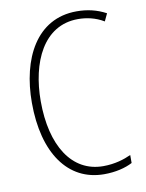

<svg xmlns="http://www.w3.org/2000/svg" viewBox="-83 -849 647 853"><g transform="rotate(-10 240.0 -423.0)"><path d="M322 -755C359 -755 400 -747 438 -724L454 -758C413 -780 370 -790 322 -790C140 -790 56 -622 56 -424C56 -198 154 -56 318 -56C369 -56 414 -67 446 -84V-120C416 -106 373 -92 320 -92C178 -92 96 -224 96 -424C96 -599 166 -755 322 -755Z"/></g></svg>

Font: Noto Sans Malayalam UI Condensed ExtraLight
Style: Regular
Weight: 200
Width: 3
Designer: Jelle Bosma - Monotype Design Team
Foundry: Monotype Imaging Inc.
Version: Version 2.104